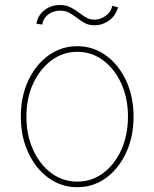

<svg xmlns="http://www.w3.org/2000/svg" viewBox="-20 -739 619 770"><path d="M290 11.7Q225.6 11.7 174.3 -25.6Q123 -63 93.3 -127Q63.5 -190.9 63.5 -271.5Q63.5 -352.1 93.3 -415.8Q123 -479.5 174.3 -516.6Q225.6 -553.7 290 -553.7Q354 -553.7 405 -516.6Q456.1 -479.5 485.8 -415.5Q515.6 -351.6 515.6 -271.5Q515.6 -190.9 486.1 -127Q456.5 -63 405.5 -25.6Q354.5 11.7 290 11.7ZM290 -10.7Q348.1 -10.7 394 -44.9Q439.9 -79.1 466.6 -138.2Q493.2 -197.3 493.2 -271.5Q493.2 -345.2 466.3 -404.1Q439.5 -462.9 393.6 -497.1Q347.7 -531.2 290 -531.2Q232.4 -531.2 186.3 -496.8Q140.1 -462.4 113 -403.8Q85.9 -345.2 85.9 -271.5Q85.9 -197.3 112.8 -138.2Q139.6 -79.1 185.8 -44.9Q231.9 -10.7 290 -10.7ZM359.4 -637.7Q336.4 -637.7 320.1 -646.5Q303.7 -655.3 289.3 -666.7Q274.9 -678.2 258.8 -687.3Q242.7 -696.3 219.7 -696.3Q192.4 -695.8 172.6 -680.4Q152.8 -665 149.4 -640.6L126 -643.6Q131.3 -676.8 157.7 -697.8Q184.1 -718.8 219.7 -718.8Q244.6 -718.8 262.2 -710Q279.8 -701.2 294.7 -689.7Q309.6 -678.2 324.7 -669.2Q339.8 -660.2 359.4 -660.2Q383.8 -660.6 404.3 -675.8Q424.8 -690.9 430.7 -715.8L453.1 -710Q445.3 -677.7 418.5 -657.7Q391.6 -637.7 359.4 -637.7Z"/></svg>

Font: Inter Tight Thin
Style: Regular
Weight: 250
Designer: Rasmus Andersson
Foundry: rsms
Version: Version 3.004